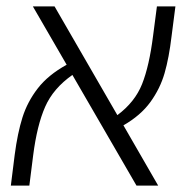

<svg xmlns="http://www.w3.org/2000/svg" viewBox="-20 -582 593 602"><path d="M367 -189 476 0H408L207 -347Q147 -305 121.5 -247Q96 -189 84 -95L72 0H14L26 -96Q35 -165 50.5 -214Q66 -263 98.5 -305Q131 -347 189 -379L83 -562H151L348 -221Q403 -262 425.5 -318.5Q448 -375 460 -470L472 -562H530L518 -469Q510 -401 496 -352.5Q482 -304 451.5 -262Q421 -220 367 -189Z"/></svg>

Font: FiraGO Light
Style: Italic
Weight: 300
Italic angle: -8°
Designer: bBox Type GmbH
Foundry: bBox Type GmbH
Version: Version 1.001